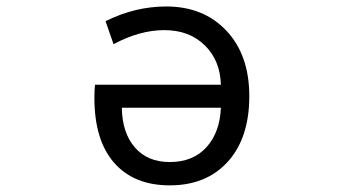

<svg xmlns="http://www.w3.org/2000/svg" viewBox="-20 -555 1040 587"><path d="M655.3 -225.6H352.5Q353.5 -149.4 392.1 -104.5Q430.7 -59.6 499 -59.6Q570.3 -59.6 611.3 -105Q652.3 -150.4 655.3 -225.6ZM488.3 -535.2Q602.5 -535.2 672.4 -460.9Q742.2 -386.7 742.2 -260.7Q742.2 -133.8 676.8 -61Q611.3 11.7 499 11.7Q389.6 11.7 329.1 -57.1Q268.6 -126 268.6 -255.9Q268.6 -279.3 270.5 -295.9H655.3Q653.3 -370.1 606 -416.5Q558.6 -462.9 482.4 -462.9Q407.2 -462.9 327.1 -419.9L302.7 -490.2Q392.6 -535.2 488.3 -535.2Z"/></svg>

Font: GenEi Gothic M Regular
Style: Regular
Weight: 400
Designer: o_tamon (Modified); [Source Han Sans]
Ryoko NISHIZUKA  (kana & ideographs); Paul D. Hunt (Latin, Greek & Cyrillic); Wenl
Version: Version 1.1a;Original Version 1.004